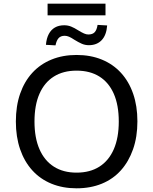

<svg xmlns="http://www.w3.org/2000/svg" viewBox="-20 -1012 831 1041"><path d="M395 9Q320 9 259 -16Q198 -41 155 -88.5Q112 -136 89 -203Q66 -270 66 -353Q66 -437 89 -503.5Q112 -570 155 -617Q198 -664 259 -689Q320 -714 395 -714Q471 -714 532 -689Q593 -664 636 -617Q679 -570 702 -503.5Q725 -437 725 -354Q725 -270 701.5 -203Q678 -136 635.5 -88.5Q593 -41 532 -16Q471 9 395 9ZM395 -76Q468 -76 519 -108.5Q570 -141 597 -203Q624 -265 624 -353Q624 -442 597 -503.5Q570 -565 519 -597Q468 -629 395 -629Q323 -629 272 -597Q221 -565 194 -503.5Q167 -442 167 -353Q167 -265 194 -203Q221 -141 272 -108.5Q323 -76 395 -76ZM238 -929V-992H552V-929ZM462 -767Q441 -767 423 -775Q405 -783 384 -796Q366 -808 354 -813Q342 -818 331 -818Q309 -818 297.5 -805Q286 -792 281 -766L229 -769Q232 -804 244.5 -827.5Q257 -851 278 -863Q299 -875 328 -875Q348 -875 365.5 -868Q383 -861 405 -847Q423 -836 435.5 -830.5Q448 -825 459 -825Q482 -825 493.5 -837.5Q505 -850 509 -877L561 -874Q557 -821 531 -794Q505 -767 462 -767Z"/></svg>

Font: Nunito Sans 10pt Medium
Style: Regular
Weight: 500
Designer: Vernon Adams
Foundry: Vernon Adams
Version: Version 3.101;gftools[0.9.27]